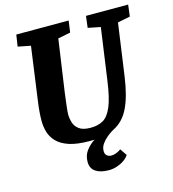

<svg xmlns="http://www.w3.org/2000/svg" viewBox="-121 -748 934 1038"><g transform="rotate(-15 346.0 -229.0)"><path d="M301 11Q231 11 187 -3.5Q143 -18 119 -43Q95 -68 86 -98.5Q77 -129 77 -162Q77 -209 86 -272L127 -569L56 -583L66 -648H359L350 -583L280 -569L238 -278Q233 -241 229 -206Q225 -171 225 -159Q225 -136 232 -112.5Q239 -89 260.5 -73Q282 -57 325 -57Q365 -57 394 -73Q423 -89 443.5 -136.5Q464 -184 477 -278L518 -569L448 -583L456 -648H692L684 -583L614 -569L573 -278Q558 -171 527.5 -107.5Q497 -44 442.5 -16.5Q388 11 301 11ZM360 190Q314 190 287 172Q260 154 260 117Q260 80 280.5 53.5Q301 27 328.5 9.5Q356 -8 378 -18H445Q442 -17 428.5 -8.5Q415 0 399 13.5Q383 27 371 44.5Q359 62 359 83Q359 100 369 108.5Q379 117 394 117Q406 117 420 112Q434 107 448 97L474 135Q464 151 445.5 163.5Q427 176 405 183Q383 190 360 190Z"/></g></svg>

Font: Faustina Light ExtraBold
Style: Italic
Weight: 800
Italic angle: -8°
Version: Version 1.200